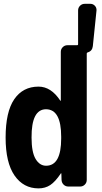

<svg xmlns="http://www.w3.org/2000/svg" viewBox="-20 -990 540 1019"><path d="M304.7 -254.9V-264.6Q304.7 -409.2 224.6 -410.2Q146.5 -410.2 147.5 -259.8Q147.5 -182.6 168.9 -146.5Q190.4 -110.4 224.6 -110.4Q304.7 -110.4 304.7 -254.9ZM460 -969.7Q473.6 -969.7 483.4 -959.5Q493.2 -949.2 492.2 -934.6L472.7 -745.1Q469.7 -718.8 445.3 -711.9Q440.4 -710 440.4 -706.1V-35.2Q440.4 -20.5 430.2 -10.3Q419.9 0 405.3 0H342.8Q328.1 0 317.9 -9.8Q307.6 -19.5 306.6 -35.2L305.7 -69.3Q305.7 -70.3 304.7 -70.3Q302.7 -70.3 302.7 -69.3Q273.4 -25.4 246.6 -7.8Q219.7 9.8 184.6 9.8Q104.5 9.8 57.1 -58.6Q9.8 -127 9.8 -259.8Q9.8 -396.5 55.7 -463.4Q101.6 -530.3 184.6 -530.3Q251 -530.3 299.8 -456.1Q299.8 -455.1 301.8 -455.1Q302.7 -455.1 302.7 -456.1V-714.8Q302.7 -729.5 313 -739.7Q323.2 -750 337.9 -750H389.6Q394.5 -750 394.5 -754.9V-934.6Q394.5 -949.2 404.8 -959.5Q415 -969.7 429.7 -969.7Z"/></svg>

Font: Rounded-L Mgen+ 1m bold
Style: Bold
Weight: 700
Designer: [Source Han Sans]
Ryoko NISHIZUKA  (kana & ideographs); Paul D. Hunt (Latin, Greek & Cyrillic); Wenlong ZHANG  (bopomofo
Version: Version 1.059.20150602